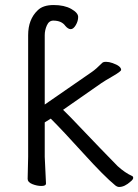

<svg xmlns="http://www.w3.org/2000/svg" viewBox="-20 -730 550 764"><path d="M92 -590Q92 -653 130 -689Q151 -710 193.5 -710Q236 -710 263.5 -694.5Q291 -679 291 -662.5Q291 -646 281.5 -630Q272 -614 261.5 -614Q251 -614 240 -627Q225 -648 192 -648Q175 -648 166.5 -629Q158 -610 158 -590V-314L346 -444Q362 -455 386 -479Q390 -484 402 -484Q414 -484 428 -479Q462 -467 462 -452Q462 -446 429 -427Q396 -408 383 -399L231 -293Q260 -265 298.5 -224Q337 -183 377 -142Q417 -101 448 -69Q478 -42 505 -30Q510 -28 510 -22Q510 -16 500 -8Q476 14 454 14Q447 14 439 8Q394 -29 312.5 -119Q231 -209 182 -258L158 -243V-106L163 0Q163 10 145 10Q127 10 108.5 2.5Q90 -5 90 -18L92 -106Z"/></svg>

Font: Moon Stars Kai T
Style: Regular
Weight: 400
Designer: GuiWonder
Version: Version 1.101